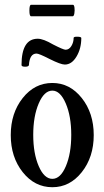

<svg xmlns="http://www.w3.org/2000/svg" viewBox="-20 -772 437 803"><path d="M110 -704Q103 -704 103 -728Q103 -752 110 -752H285Q290 -752 291.5 -740Q293 -728 291 -716Q289 -704 284 -704ZM251 -502Q234 -502 188 -525Q143 -548 133 -548Q104 -548 101 -500Q100 -493 85 -493Q70 -493 70 -500Q70 -610 138 -610Q161 -610 202 -586Q245 -564 254 -564Q269 -564 278.5 -579.5Q288 -595 288 -614Q289 -619 304.5 -618.5Q320 -618 320 -613Q320 -569 300 -535.5Q280 -502 251 -502ZM199 11Q125 11 75 -52Q25 -115 25 -207Q25 -299 75 -362Q125 -425 199 -425Q272 -425 322 -362Q372 -299 372 -207Q372 -115 322 -52Q272 11 199 11ZM199 -393Q165 -393 142 -339.5Q119 -286 119 -208Q119 -130 142 -77Q165 -24 199 -24Q233 -24 255.5 -77Q278 -130 278 -208Q278 -286 255 -339.5Q232 -393 199 -393Z"/></svg>

Font: Junicode Cond Medium
Style: Regular
Weight: 500
Width: 3
Designer: Peter S. Baker
Version: Version 2.201